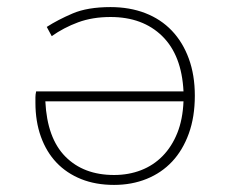

<svg xmlns="http://www.w3.org/2000/svg" viewBox="-20 -510 640 542"><path d="M302 12Q250 12 209 -4.5Q168 -21 139.5 -51Q111 -81 95.5 -124Q80 -167 80 -220Q80 -228 80 -235.5Q80 -243 82 -252H498Q493 -354 438 -408Q383 -462 292 -462Q241 -462 200.5 -447Q160 -432 126 -408L112 -434Q143 -454 185 -472Q227 -490 292 -490Q346 -490 390 -473Q434 -456 465 -423.5Q496 -391 513 -344.5Q530 -298 530 -240Q530 -180 513 -133Q496 -86 466 -54Q436 -22 394 -5Q352 12 302 12ZM302 -16Q343 -16 378 -29.5Q413 -43 439 -69.5Q465 -96 480.5 -134.5Q496 -173 498 -224H108Q113 -120 164.5 -68Q216 -16 302 -16Z"/></svg>

Font: Source Code Pro ExtraLight
Style: Regular
Weight: 200
Monospace: yes
Designer: Paul D. Hunt, Teo Tuominen
Foundry: Adobe Systems Incorporated
Version: Version 2.030;PS 1.000;hotconv 16.6.51;makeotf.lib2.5.65220